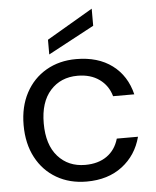

<svg xmlns="http://www.w3.org/2000/svg" viewBox="-55 -829 717 884"><g transform="rotate(-5 303.5 -386.5)"><path d="M43 -275Q43 -360 77 -423.5Q111 -487 171.5 -522Q232 -557 310 -557Q411 -557 476.5 -508Q542 -459 563 -372H465Q451 -422 410.5 -451Q370 -480 310 -480Q232 -480 184 -426.5Q136 -373 136 -275Q136 -176 184 -122Q232 -68 310 -68Q370 -68 410 -96Q450 -124 465 -176H563Q541 -92 475 -41.5Q409 9 310 9Q232 9 171.5 -26Q111 -61 77 -125Q43 -189 43 -275ZM402 -703 189 -589V-657L402 -782Z"/></g></svg>

Font: Fz Poppins
Style: Regular
Weight: 400
Designer: Ninad Kale (Devanagari), Jonny Pinhorn (Latin)
Foundry: Indian Type Foundry
Version: Vit hóa bi Vntype.Com & FontZin.Com